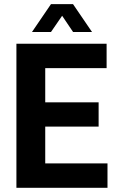

<svg xmlns="http://www.w3.org/2000/svg" viewBox="-20 -896 567 916"><path d="M58.3 0V-687.2H488.6V-571H195.8V-407.7H450.5V-291.9H195.8V-116.4H492.8V0ZM132.6 -743.4 223.3 -876.4H328.3L419 -743.4H328.6L253.7 -854.5L299.8 -854.7L223.2 -743.4Z"/></svg>

Font: Archivo SemiBold Condensed
Style: Regular
Weight: 600
Width: 3
Version: Version 2.001